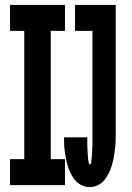

<svg xmlns="http://www.w3.org/2000/svg" viewBox="-20 -755 540 783"><path d="M21 0V-106H79V-629H21V-735H245V-629H187V-106H245V0ZM346 8Q331 8 316.5 2Q302 -4 291 -15Q280 -26 272.5 -40Q265 -54 259.5 -68.5Q254 -83 251 -98Q248 -113 245.5 -128.5Q243 -144 242 -159.5Q241 -175 241 -190V-195H336V-192Q336 -188 336 -185Q336 -182 336 -178.5Q336 -175 336 -171.5Q336 -168 336 -164.5Q336 -161 336 -157.5Q336 -154 336.5 -150.5Q337 -147 337 -144Q337 -141 337 -137.5Q337 -134 337.5 -130.5Q338 -127 338 -123.5Q338 -120 338.5 -116.5Q339 -113 339 -109.5Q339 -106 339.5 -103Q340 -100 341 -96.5Q342 -93 342.5 -89Q343 -85 346 -85Q351 -85 351.5 -90Q352 -95 352.5 -99Q353 -103 353.5 -107.5Q354 -112 354.5 -116Q355 -120 355 -124Q355 -128 355.5 -132Q356 -136 356 -140.5Q356 -145 356 -149Q356 -153 356.5 -157Q357 -161 357 -165Q357 -169 357 -173.5Q357 -178 357 -182Q357 -186 357 -190Q357 -194 357 -198.5Q357 -203 357 -207Q357 -211 357 -215V-629H286V-735H452V-215Q452 -198 451.5 -181Q451 -164 449 -147Q447 -130 444 -113.5Q441 -97 436 -80.5Q431 -64 423.5 -48.5Q416 -33 405 -20Q394 -7 378.5 0.5Q363 8 346 8Z"/></svg>

Font: Iosevka Heavy
Style: Regular
Weight: 900
Monospace: yes
Designer: Belleve Invis
Foundry: Belleve Invis
Version: Version 32.5.0; ttfautohint (v1.8.4)